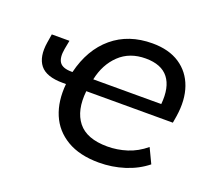

<svg xmlns="http://www.w3.org/2000/svg" viewBox="-95 -635 851 767"><g transform="rotate(20 330.5 -251.5)"><path d="M392 9Q310 9 256 -23Q202 -55 178.5 -111Q155 -167 162 -241H148Q78 -241 51.5 -274.5Q25 -308 35 -371L41 -408H116L109 -371Q102 -332 115 -313.5Q128 -295 166 -295H170Q195 -398 263 -455Q331 -512 432 -512Q502 -512 548 -481.5Q594 -451 613 -397Q632 -343 621 -272L616 -242H248Q239 -158 276.5 -110.5Q314 -63 402 -63Q444 -63 485 -76Q526 -89 562 -119L592 -56Q552 -24 500 -7.5Q448 9 392 9ZM427 -446Q359 -446 315.5 -404.5Q272 -363 258 -296H547Q554 -369 524 -407.5Q494 -446 427 -446Z"/></g></svg>

Font: Mulish Medium
Style: Italic
Weight: 500
Italic angle: -9°
Designer: Vernon Adams
Foundry: Vernon Adams
Version: Version 3.603; ttfautohint (v1.8.3)